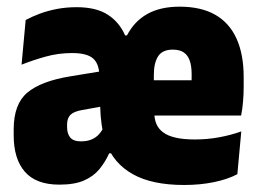

<svg xmlns="http://www.w3.org/2000/svg" viewBox="-20 -530 757 561"><path d="M518 10.5Q424 10.5 367.8 -21.2Q311.5 -53 290.5 -111.5L281.5 -139.5Q276 -167.5 274.2 -190.5Q272.5 -213.5 272.5 -242L270.5 -305.5Q270.5 -342 252.8 -358.5Q235 -375 190.5 -375Q150.5 -375 113 -364.5Q75.5 -354 43 -341L55 -471.5Q73.5 -481.5 96.2 -490Q119 -498.5 146.2 -503.8Q173.5 -509 204 -509Q261 -509 295 -487Q329 -465 345.5 -426.5H351Q372.5 -468 410.5 -489.2Q448.5 -510.5 505 -510.5Q567.5 -510.5 609 -486.8Q650.5 -463 671.2 -417Q692 -371 692 -304.5V-276.5Q692 -255.5 690.2 -233.8Q688.5 -212 684.5 -192.5H538Q539 -230.5 539.5 -260.2Q540 -290 540 -311.5Q540 -336.5 534.5 -352.5Q529 -368.5 517 -376.8Q505 -385 485 -385Q454.5 -385 442 -365.5Q429.5 -346 429.5 -311V-254.5L431 -233V-199.5Q431 -182 437 -167.8Q443 -153.5 456.8 -143.2Q470.5 -133 493.2 -127.8Q516 -122.5 549.5 -122.5Q586 -122.5 620 -128.8Q654 -135 685 -146L673.5 -21Q645 -6 605 2.2Q565 10.5 518 10.5ZM153.5 9.5Q85.5 9.5 52.8 -28Q20 -65.5 20 -134.5V-152Q20 -226 60 -259.5Q100 -293 185.5 -307L286.5 -323.5L300.5 -223L220 -208.5Q196.5 -204.5 186.2 -194.8Q176 -185 176 -166V-159Q176 -139.5 185.2 -128.2Q194.5 -117 216.5 -117Q234.5 -117 247.5 -122.5Q260.5 -128 269.5 -138Q278.5 -148 283.5 -160.5L323 -82H299Q287.5 -56.5 270.5 -35.8Q253.5 -15 225.8 -2.8Q198 9.5 153.5 9.5ZM367 -192.5V-295.5H650.5V-192.5Z"/></svg>

Font: Anek Odia SemiCondensed ExtraBold
Style: Regular
Weight: 800
Width: 4
Designer: Yesha Goshar & Mahesh Sahu (Odia), Yesha Goshar (Latin)
Foundry: Ek Type
Version: Version 1.003